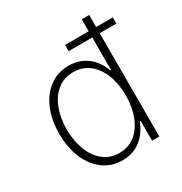

<svg xmlns="http://www.w3.org/2000/svg" viewBox="-172 -856 945 995"><g transform="rotate(-30 300.5 -358.5)"><path d="M276.4 11.7Q210.9 11.7 161.9 -24.7Q112.8 -61 85.9 -125Q59.1 -189 59.1 -271.5Q59.1 -353.5 86.2 -417.2Q113.3 -481 162.4 -517.1Q211.4 -553.2 276.4 -553.2Q323.2 -553.2 358.2 -535.6Q393.1 -518.1 417 -488.5Q440.9 -459 452.6 -423.8H457V-727.5H501.5V0H458V-119.1H452.6Q440.4 -84 416.5 -54.2Q392.6 -24.4 357.7 -6.3Q322.8 11.7 276.4 11.7ZM280.8 -29.3Q335.9 -29.3 375.5 -61Q415 -92.8 436.3 -147.7Q457.5 -202.6 457.5 -272Q457.5 -341.3 436.3 -395.5Q415 -449.7 375.5 -481Q335.9 -512.2 280.8 -512.2Q225.1 -512.2 185.5 -480.5Q146 -448.7 125 -394.3Q104 -339.8 104 -272Q104 -203.6 125 -148.7Q146 -93.8 185.5 -61.5Q225.1 -29.3 280.8 -29.3ZM315.4 -618.2V-655.3H601.1V-618.2Z"/></g></svg>

Font: Inter ExtraLight
Style: Regular
Weight: 250
Designer: Rasmus Andersson
Foundry: rsms
Version: Version 4.001;git-66647c0bb